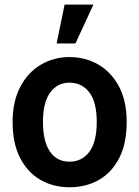

<svg xmlns="http://www.w3.org/2000/svg" viewBox="-20 -799 601 829"><path d="M280.5 9.6Q210.2 9.6 154.5 -22.5Q98.7 -54.7 66.6 -117.5Q34.4 -180.4 34.4 -272.7Q34.4 -361.2 67.3 -423.7Q100.1 -486.2 155.9 -519.4Q211.6 -552.6 279.8 -552.6Q348.4 -552.6 404.5 -520.2Q460.6 -487.9 493.8 -425.4Q527 -362.9 527 -272.7Q527 -179.3 494.7 -116.5Q462.4 -53.6 406.6 -22Q350.9 9.6 280.5 9.6ZM279.8 -100.9Q333.8 -100.9 365.8 -143.5Q397.7 -186.1 397.7 -272.7Q397.7 -359.4 365.2 -400.7Q332.7 -442.1 279.8 -442.1Q227.6 -442.1 196.6 -399.3Q165.5 -356.5 165.5 -272.7Q165.5 -188.9 195.5 -144.9Q225.5 -100.9 279.8 -100.9ZM224.4 -611.2 258.9 -779.1H383.2L305.8 -611.2Z"/></svg>

Font: Interface
Style: Bold
Weight: 700
Designer: Rasmus Andersson
Foundry: rsms
Version: Version 1.8